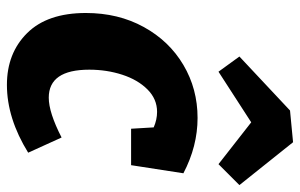

<svg xmlns="http://www.w3.org/2000/svg" viewBox="-180 -694 888 569"><g transform="rotate(90 264.5 -410.0)"><path d="M187 -230Q187 -110 270 -110Q314 -110 388 -148L433 -49Q331 14 232 14Q138 14 78.5 -46Q19 -106 19 -220Q19 -316 60.5 -391.5Q102 -467 173 -509Q244 -551 330 -551Q414 -551 494 -509L470 -354H362L358 -421Q335 -431 312 -431Q274 -431 245.5 -402.5Q217 -374 202 -328Q187 -282 187 -230ZM402 -834 529 -675 467 -613 343 -710 193 -613 148 -675 308 -825Z"/></g></svg>

Font: Bitter Pro ExtraBold
Style: Italic
Weight: 800
Italic angle: -9°
Designer: Sol Matas, and Bitter project Authors
Foundry: Sol Matas
Version: Version 1.010